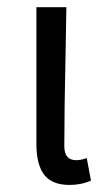

<svg xmlns="http://www.w3.org/2000/svg" viewBox="-20 -506 302 538"><path d="M174.8 12.2Q125.5 12.2 103.8 -16.4Q82 -44.9 82 -102.1V-485.8H166Q165.5 -441.9 163.8 -359.6Q162.1 -277.3 161.1 -212.6Q160.2 -147.9 160.2 -96.2Q160.2 -57.1 193.8 -57.1Q206.1 -57.1 223.1 -63L234.9 0Q208 12.2 174.8 12.2Z"/></svg>

Font: Source Sans Pro
Style: Regular
Weight: 400
Designer: Paul D. Hunt
Foundry: Adobe Systems Incorporated
Version: Version 3.006;hotconv 1.0.111;makeotfexe 2.5.65597